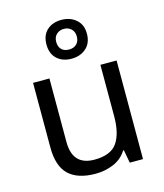

<svg xmlns="http://www.w3.org/2000/svg" viewBox="-121 -907 860 1008"><g transform="rotate(-15 309.0 -403.5)"><path d="M533 -536V0H461L448 -71H444Q418 -29 372 -9.5Q326 10 274 10Q177 10 128 -36.5Q79 -83 79 -185V-536H168V-191Q168 -63 287 -63Q376 -63 410.5 -113Q445 -163 445 -257V-536ZM308 -606Q259 -606 229 -634Q199 -662 199 -712Q199 -762 229 -789.5Q259 -817 308 -817Q355 -817 387 -789.5Q419 -762 419 -713Q419 -662 387.5 -634Q356 -606 308 -606ZM308 -656Q333 -656 348.5 -671Q364 -686 364 -712Q364 -738 348 -753Q332 -768 308 -768Q284 -768 268 -753Q252 -738 252 -712Q252 -686 266.5 -671Q281 -656 308 -656Z"/></g></svg>

Font: Noto Sans Sharada
Style: Regular
Weight: 400
Designer: Monotype Design Team
Foundry: Monotype Imaging Inc.
Version: Version 2.006; ttfautohint (v1.8.4.7-5d5b)